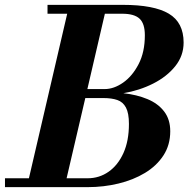

<svg xmlns="http://www.w3.org/2000/svg" viewBox="-68 -770 775 790"><path d="M292.5 0H-47.5V-36.5H51L208.5 -713.5H127.5V-750H437.5Q565.5 -750 626.5 -713.8Q687.5 -677.5 687.5 -595Q687.5 -540.5 653 -497.5Q618.5 -454.5 562 -426Q505.5 -397.5 439.5 -386.5Q495 -380.5 538.8 -362.2Q582.5 -344 607.5 -311.2Q632.5 -278.5 632.5 -230Q632.5 -173.5 604.5 -130.5Q576.5 -87.5 528.5 -58.5Q480.5 -29.5 419.5 -14.8Q358.5 0 292.5 0ZM435 -713.5H363.5L291.5 -403.5H362.5Q400.5 -403.5 438.5 -430Q476.5 -456.5 502.2 -506Q528 -555.5 528 -625Q528 -673 506.2 -693.2Q484.5 -713.5 435 -713.5ZM358.5 -366.5H283L206 -36.5H292.5Q340.5 -36.5 379 -63.5Q417.5 -90.5 440 -140.5Q462.5 -190.5 462.5 -260Q462.5 -304.5 450.2 -327.5Q438 -350.5 414.8 -358.5Q391.5 -366.5 358.5 -366.5Z"/></svg>

Font: Bodoni* 06pt
Style: Bold Italic
Weight: 700
Italic angle: -13°
Version: Version 2.3